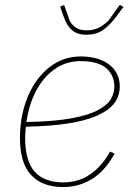

<svg xmlns="http://www.w3.org/2000/svg" viewBox="-20 -747 545 779"><path d="M237 12Q152 12 106.5 -36.5Q61 -85 61 -187Q61 -210 63 -232Q65 -254 69 -275Q83 -346 116 -400.5Q149 -455 198 -486.5Q247 -518 308 -518Q344 -518 373 -509.5Q402 -501 423 -485Q444 -469 455 -446.5Q466 -424 466 -395Q466 -376 458.5 -354.5Q451 -333 429.5 -312.5Q408 -292 366 -274.5Q324 -257 255.5 -246Q187 -235 85 -233Q84 -226 83 -211.5Q82 -197 82 -189Q82 -93 121 -50Q160 -7 237 -7Q299 -7 347 -40.5Q395 -74 426 -132L445 -124Q407 -54 353.5 -21Q300 12 237 12ZM306 -499Q250 -499 205.5 -469Q161 -439 131.5 -387.5Q102 -336 90 -269L87 -252Q200 -254 270 -267Q340 -280 378 -300.5Q416 -321 430 -345.5Q444 -370 444 -395Q444 -441 411.5 -470Q379 -499 306 -499ZM331 -606Q294 -606 273 -624Q252 -642 240 -675L224 -720L240 -727L263 -662Q275 -642 291 -633Q307 -624 332 -624Q358 -624 377.5 -633Q397 -642 419 -662L466 -727L481 -719L448 -675Q423 -642 396 -624Q369 -606 331 -606Z"/></svg>

Font: IBM Plex Sans Thin
Style: Italic
Weight: 250
Italic angle: -11.31°
Designer: Mike Abbink, Paul van der Laan, Pieter van Rosmalen
Foundry: Bold Monday
Version: Version 3.201